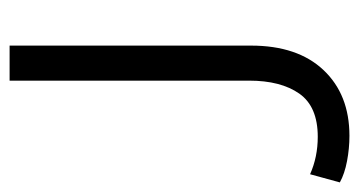

<svg xmlns="http://www.w3.org/2000/svg" viewBox="-317 -343 748 400"><g transform="rotate(-90 57.0 -143.0)"><path d="M-26 211Q-52 211 -78.5 206Q-105 201 -123 191L-106 129Q-70 145 -28 145Q35 145 62 106.5Q89 68 89 2V-497H162V6Q162 103 111 157Q60 211 -26 211Z"/></g></svg>

Font: LivvicRegular
Style: Regular
Weight: 400
Designer: Jacques Le Bailly, Baron von Fonthausen
Version: Version 1.001; ttfautohint (v1.8.2)